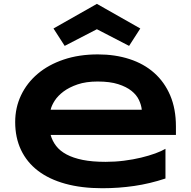

<svg xmlns="http://www.w3.org/2000/svg" viewBox="-20 -975 1008 1013"><path d="M853 -33.2Q770.5 -5.9 688.2 6.1Q606 18.1 520 18.1Q410.2 18.1 324.5 -5.6Q238.8 -29.3 180.2 -74.2Q121.6 -119.1 90.8 -184.1Q60.1 -249 60.1 -331.1Q60.1 -407.2 91.1 -472.4Q122.1 -537.6 179 -585.7Q235.8 -633.8 316.4 -660.9Q397 -688 496.1 -688Q587.4 -688 663.3 -663.3Q739.3 -638.7 793.7 -590.3Q848.1 -542 878.2 -471.2Q908.2 -400.4 908.2 -308.1V-263.2H247.1Q255.9 -231.4 276.1 -205.1Q296.4 -178.7 331.1 -160.2Q365.7 -141.6 416.3 -131.3Q466.8 -121.1 537.1 -121.1Q586.9 -121.1 634.8 -127.2Q682.6 -133.3 724.1 -143.3Q765.6 -153.3 799.1 -165.5Q832.5 -177.7 853 -189.9ZM728 -396Q725.6 -420.9 713.1 -447.5Q700.7 -474.1 673.8 -495.6Q647 -517.1 603.5 -531Q560.1 -544.9 495.1 -544.9Q434.1 -544.9 389.6 -529.8Q345.2 -514.6 315.2 -492.2Q285.2 -469.7 268.6 -443.8Q252 -418 247.1 -396ZM661.1 -732.9 491.2 -820.8 321.3 -732.9 262.2 -824.7 491.2 -954.6 720.2 -824.7Z"/></svg>

Font: REH Gaming
Style: Gaming
Weight: 700
Designer: Astigmatic (AOETI)
Foundry: Astigmatic (AOETI)
Version: Version 1.001 2011